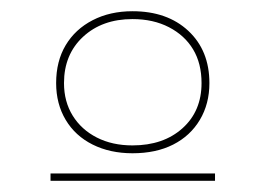

<svg xmlns="http://www.w3.org/2000/svg" viewBox="-20 -743 473 342"><path d="M216 -470Q176 -470 145 -485.5Q114 -501 97 -529.5Q80 -558 80 -595Q80 -634 97 -662.5Q114 -691 145 -707Q176 -723 216 -723Q278 -723 315.5 -688Q353 -653 353 -595Q353 -558 336 -529.5Q319 -501 288.5 -485.5Q258 -470 216 -470ZM70 -421V-434H363V-421ZM216 -484Q271 -484 305 -514.5Q339 -545 339 -595Q339 -630 324 -655Q309 -680 281 -694.5Q253 -709 216 -709Q162 -709 128 -677.5Q94 -646 94 -595Q94 -562 109.5 -537Q125 -512 152.5 -498Q180 -484 216 -484Z"/></svg>

Font: Kalnia SemiExpanded Thin
Style: Regular
Weight: 250
Width: 6
Designer: Frida Medrano
Foundry: Frida Medrano
Version: Version 1.105